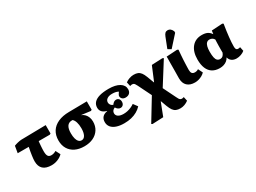

<svg xmlns="http://www.w3.org/2000/svg" viewBox="-58 -1680 3672 2758"><g transform="rotate(-30 1778.0 -301.5)"><path d="M336 14Q243 14 196 -29Q149 -72 149 -157Q149 -175 151 -197.5Q153 -220 157 -247.5Q161 -275 166.5 -308.5Q172 -342 180 -380H-3L16 -493Q27 -498 42 -502.5Q57 -507 74 -511.5Q91 -516 107 -518.5Q123 -521 135 -522L547 -529V-390L529 -380H345Q343 -359 341 -340.5Q339 -322 338 -306Q337 -290 336 -275Q335 -260 334.5 -245Q334 -230 334 -215Q334 -160 350 -136.5Q366 -113 403 -113Q424 -113 443.5 -119Q463 -125 483 -137L522 -61Q490 -27 439.5 -6.5Q389 14 336 14Z M879 14Q791 14 727.5 -17.5Q664 -49 629.5 -107Q595 -165 595 -245Q595 -332 634.5 -394Q674 -456 749.5 -490Q825 -524 931 -525L1229 -529V-390L1212 -380L1062 -399V-397Q1093 -385 1115.5 -361Q1138 -337 1150 -304.5Q1162 -272 1162 -233Q1162 -159 1126.5 -103Q1091 -47 1027.5 -16.5Q964 14 879 14ZM887 -81Q926 -81 947.5 -122Q969 -163 969 -234Q969 -293 955.5 -336Q942 -379 917 -399H906Q853 -399 827 -360.5Q801 -322 801 -246Q801 -194 811 -157Q821 -120 840.5 -100.5Q860 -81 887 -81Z M1541 14Q1466 14 1412.5 -4.5Q1359 -23 1331 -57.5Q1303 -92 1303 -140Q1303 -191 1330.5 -221.5Q1358 -252 1412 -261V-265Q1364 -276 1338 -304Q1312 -332 1312 -374Q1312 -425 1343.5 -459.5Q1375 -494 1436.5 -511.5Q1498 -529 1589 -529Q1702 -529 1766.5 -490Q1831 -451 1831 -384Q1831 -343 1807 -320Q1783 -297 1740 -297Q1708 -297 1688 -315Q1668 -333 1668 -362Q1668 -368 1671 -375.5Q1674 -383 1681 -394Q1688 -405 1698 -419Q1682 -430 1656 -436Q1630 -442 1596 -442Q1544 -442 1513 -420.5Q1482 -399 1482 -363Q1482 -340 1496 -321.5Q1510 -303 1534 -295Q1550 -318 1567 -329Q1584 -340 1603 -340Q1631 -340 1647.5 -321.5Q1664 -303 1664 -273Q1664 -242 1647 -223Q1630 -204 1603 -204Q1583 -204 1565 -216.5Q1547 -229 1533 -252Q1508 -243 1494.5 -225Q1481 -207 1481 -185Q1481 -149 1512 -128.5Q1543 -108 1599 -108Q1632 -108 1663.5 -115Q1695 -122 1725 -135Q1755 -148 1782 -167L1833 -98Q1800 -62 1756 -37Q1712 -12 1658.5 1Q1605 14 1541 14Z M2346 231Q2305 231 2276.5 219Q2248 207 2227.5 178.5Q2207 150 2188 100L2152 2H2149L2066 217L1885 225L1868 215L2083 -139L1975 -358Q1964 -380 1955 -393Q1946 -406 1936 -410.5Q1926 -415 1910 -415Q1904 -415 1894.5 -413Q1885 -411 1879 -408L1864 -477Q1893 -499 1929.5 -511.5Q1966 -524 2001 -524Q2042 -524 2069.5 -512.5Q2097 -501 2117.5 -474Q2138 -447 2156 -400L2200 -283H2203L2300 -515L2480 -523L2498 -513L2268 -148L2369 57Q2380 82 2389.5 96Q2399 110 2409.5 115.5Q2420 121 2434 121Q2440 121 2449.5 119Q2459 117 2466 114L2481 183Q2452 205 2417 218Q2382 231 2346 231Z M2713 14Q2631 14 2586 -29Q2541 -72 2541 -152Q2541 -170 2541.5 -199Q2542 -228 2542.5 -264Q2543 -300 2543 -337.5Q2543 -375 2543.5 -409.5Q2544 -444 2544.5 -471Q2545 -498 2544 -512L2723 -523L2741 -513Q2737 -469 2734 -430Q2731 -391 2729 -356.5Q2727 -322 2726 -291.5Q2725 -261 2724 -235Q2723 -209 2723 -187Q2723 -148 2738 -130.5Q2753 -113 2785 -113Q2802 -113 2817.5 -118Q2833 -123 2843 -131L2880 -55Q2859 -33 2832 -18Q2805 -3 2775 5.5Q2745 14 2713 14ZM2659 -568 2606 -600 2673 -771Q2687 -806 2703 -820Q2719 -834 2745 -834Q2769 -834 2788.5 -818.5Q2808 -803 2821 -772V-748Z M3126 14Q3054 14 3005 -16.5Q2956 -47 2931 -106.5Q2906 -166 2906 -253Q2906 -382 2967 -455.5Q3028 -529 3133 -529Q3188 -529 3223 -512.5Q3258 -496 3284 -458H3286L3293 -512L3471 -523L3489 -513Q3479 -452 3472 -401Q3465 -350 3460.5 -306.5Q3456 -263 3453.5 -226.5Q3451 -190 3451 -158Q3451 -136 3455 -122Q3459 -108 3468 -102Q3477 -96 3491 -96Q3500 -96 3508 -97.5Q3516 -99 3525 -102L3539 -34Q3514 -12 3477 1Q3440 14 3404 14Q3357 14 3325.5 -8Q3294 -30 3284 -70H3282Q3268 -43 3245 -24.5Q3222 -6 3191.5 4Q3161 14 3126 14ZM3196 -97Q3220 -97 3237.5 -112Q3255 -127 3268 -160Q3268 -193 3268 -222Q3268 -251 3268.5 -277.5Q3269 -304 3270 -328.5Q3271 -353 3272 -375Q3260 -396 3240.5 -407Q3221 -418 3198 -418Q3170 -418 3151.5 -401Q3133 -384 3123.5 -349.5Q3114 -315 3114 -262Q3114 -203 3122 -166.5Q3130 -130 3148.5 -113.5Q3167 -97 3196 -97Z"/></g></svg>

Font: Literata ExtraBold
Style: Regular
Weight: 800
Designer: Latin by Veronika Burian and Jose Scaglione. Greek by Irene Vlachou. Cyrillic by Vera Evstafieva.
Foundry: TypeTogether
Version: Version 3.103;gftools[0.9.29]